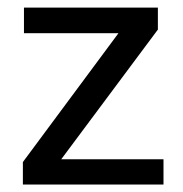

<svg xmlns="http://www.w3.org/2000/svg" viewBox="-20 -496 493 516"><path d="M419.4 -67.9V0H41.5V-60.5L298.3 -406.7H44.4V-475.6H404.3V-416.5L144.5 -67.9Z"/></svg>

Font: Yantramanav
Style: Regular
Weight: 400
Version: Version 1.001;PS 1.0;hotconv 1.0.72;makeotf.lib2.5.5900; ttf